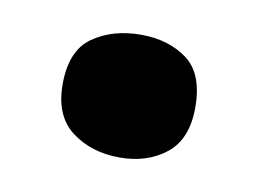

<svg xmlns="http://www.w3.org/2000/svg" viewBox="-36 -209 362 268"><g transform="rotate(10 145.0 -75.0)"><path d="M50 -75Q50 -123 78 -142.5Q106 -162 146 -162Q185 -162 211.5 -142.5Q238 -123 238 -75Q238 -30 211.5 -9Q185 12 146 12Q106 12 78 -9Q50 -30 50 -75Z"/></g></svg>

Font: Noto Sans Oriya ExtraBold
Style: Regular
Weight: 800
Version: Version 2.003